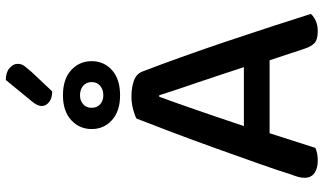

<svg xmlns="http://www.w3.org/2000/svg" viewBox="-240 -834 1083 642"><g transform="rotate(-90 301.0 -512.5)"><path d="M421 -152H177L128 1Q119 5 109 7Q99 9 85 9Q60 9 44 -2Q28 -13 28 -35Q28 -46 31 -56.5Q34 -67 39 -80Q52 -122 75.5 -188.5Q99 -255 125.5 -329Q152 -403 179 -474.5Q206 -546 226 -597Q236 -603 257 -608.5Q278 -614 300 -614Q329 -614 352 -606Q375 -598 383 -578Q405 -521 431 -448.5Q457 -376 483 -299Q509 -222 533 -148Q557 -74 576 -14Q567 -4 552.5 2.5Q538 9 518 9Q491 9 479 -1.5Q467 -12 459 -37ZM299 -521Q289 -494 277 -460Q265 -426 252 -388.5Q239 -351 226 -312.5Q213 -274 201 -238H398Q385 -278 371.5 -318.5Q358 -359 345.5 -396Q333 -433 322 -465.5Q311 -498 304 -521ZM355 -1034Q381 -1034 395 -1021.5Q409 -1009 409 -995Q409 -981 401.5 -971.5Q394 -962 382 -948L317 -879Q294 -879 281 -889.5Q268 -900 268 -914Q268 -928 282 -945ZM191 -747Q191 -788 221 -815.5Q251 -843 304 -843Q358 -843 388 -815.5Q418 -788 418 -747Q418 -706 388 -679Q358 -652 304 -652Q251 -652 221 -679Q191 -706 191 -747ZM262 -747Q262 -729 274 -718.5Q286 -708 304 -708Q323 -708 335.5 -718.5Q348 -729 348 -747Q348 -765 335.5 -775.5Q323 -786 304 -786Q286 -786 274 -775.5Q262 -765 262 -747Z"/></g></svg>

Font: Baloo Da 2 Medium
Style: Regular
Weight: 500
Designer: Noopur Datye, Sulekha Rajkumar and Ek Type
Foundry: Ek Type
Version: Version 1.640;hotconv 1.0.111;makeotfexe 2.5.65597; ttfautoh